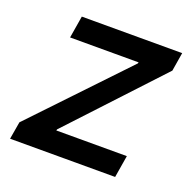

<svg xmlns="http://www.w3.org/2000/svg" viewBox="-102 -649 756 752"><g transform="rotate(20 276.0 -272.5)"><path d="M14.9 0H452.8L468 -92.3H174L175.4 -97.3L521 -468L533.7 -545.5H115.4L100.1 -453.1H385.7L384.2 -448.2L27.3 -72.8Z"/></g></svg>

Font: Margiela Sans Medium
Style: Italic
Weight: 500
Italic angle: -9.39999°
Designer: Stefan Endress, Andreas Faust
Version: Version 1.100;FEAKit 1.0